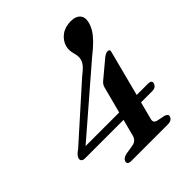

<svg xmlns="http://www.w3.org/2000/svg" viewBox="-198 -845 972 972"><g transform="rotate(-45 288.0 -359.0)"><path d="M349.5 -360Q352.5 -371 358.8 -378.5Q365 -386 372.5 -391.5L461.5 -466Q472 -473 478.2 -475.5Q484.5 -478 490.5 -478Q497.5 -478 500.5 -473.8Q503.5 -469.5 500.5 -460L402.5 -83Q398 -69 403.2 -61.2Q408.5 -53.5 422 -51L462 -43Q472 -39.5 476.8 -34.5Q481.5 -29.5 479 -21Q476 -11.5 467.2 -5.8Q458.5 0 444 0H181.5Q167 0 161.5 -5.5Q156 -11 159 -21Q162 -29.5 170 -35Q178 -40.5 190.5 -43L238.5 -51Q253.5 -53 263.2 -61.2Q273 -69.5 277.5 -84.5ZM309.5 -479.5Q331.5 -496 345.5 -511.2Q359.5 -526.5 364 -543Q367.5 -556 366 -567.8Q364.5 -579.5 361.2 -591.2Q358 -603 356.8 -615.8Q355.5 -628.5 359.5 -643.5Q368.5 -676 396.5 -696.8Q424.5 -717.5 466 -717.5Q500 -717.5 516.5 -699.2Q533 -681 525 -648Q520 -628 507.8 -607.8Q495.5 -587.5 473 -564.5Q450.5 -541.5 413.5 -512.5L50.5 -199L48.5 -217H519Q531 -217 537 -212.2Q543 -207.5 540 -197Q536.5 -186 528.2 -180.5Q520 -175 505.5 -175H25.5Q11 -175 5.2 -182.2Q-0.5 -189.5 3 -200Q5.5 -207 12.2 -215Q19 -223 34 -233Z"/></g></svg>

Font: Fraunces Medium
Style: Italic
Weight: 500
Italic angle: -16°
Version: Version 1.000;[b76b70a41]